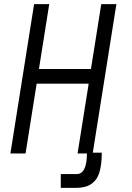

<svg xmlns="http://www.w3.org/2000/svg" viewBox="-20 -745 640 932"><path d="M145.5 -725H219L169 -410H421.5L471.5 -725H545L430.5 -4H474Q474 53.5 462.8 91Q451.5 128.5 423.2 148Q395 167.5 346 167H275V100H352Q401.5 100 402 0H356.5L410.5 -339H158L104 0H30.5Z"/></svg>

Font: JuliaMono Light
Style: Italic
Weight: 300
Italic angle: -9°
Monospace: yes
Designer: cormullion
Foundry: corm
Version: Version 0.054; ttfautohint (v1.8.4)